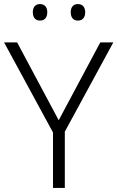

<svg xmlns="http://www.w3.org/2000/svg" viewBox="-20 -922 576 942"><path d="M141 -862C141 -836 154 -821 176 -821C199 -821 212 -836 212 -862C212 -887 199 -902 176 -902C154 -902 141 -887 141 -862ZM327 -862C327 -836 340 -821 362 -821C385 -821 398 -836 398 -862C398 -887 385 -902 362 -902C340 -902 327 -887 327 -862ZM268 -332 64 -714H0L240 -272V0H298V-276L536 -714H472Z"/></svg>

Font: Noto Sans Ethiopic Light
Style: Regular
Weight: 300
Designer: Monotype Design Team
Foundry: Monotype Imaging Inc.
Version: Version 2.102